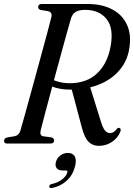

<svg xmlns="http://www.w3.org/2000/svg" viewBox="-24 -720 672 963"><path d="M579 -58Q566 -27 537 -7.8Q508 11.5 471.5 11.5Q440.5 11.5 420.2 -8.8Q400 -29 386.5 -80L336 -270.5Q333 -270.5 329.5 -270.5Q302 -270.5 279.2 -274.5Q256.5 -278.5 238 -285.5Q219 -215 203 -155.2Q187 -95.5 180 -66Q174 -40.5 192.5 -36.5L233.5 -31Q247.5 -26.5 247.5 -16Q247.5 0 228.5 0H12Q-4 0 -3.5 -14Q-4 -26.5 13 -31L48.5 -36.5Q71.5 -41 78.5 -65.5Q86 -90.5 98.2 -135.2Q110.5 -180 126 -236Q141.5 -292 157.8 -351.8Q174 -411.5 189.2 -467.2Q204.5 -523 216.2 -567.2Q228 -611.5 234 -635.5Q239 -658.5 217 -664L180.5 -670Q167 -674 167.5 -684.5Q167.5 -700 186 -700H416Q487 -700 537.8 -673.5Q588.5 -647 612 -597.8Q635.5 -548.5 625 -480.5Q615 -407 563.2 -354.8Q511.5 -302.5 428.5 -282L480.5 -115Q491.5 -78.5 502.5 -65.5Q513.5 -52.5 527.5 -52.5Q547 -52.5 561 -72.5Q568.5 -81 576 -78Q585 -74 579 -58ZM331.5 -625.5Q324 -600.5 310.5 -551.8Q297 -503 280.2 -441.5Q263.5 -380 246.5 -317.5Q263.5 -310.5 283.2 -306.5Q303 -302.5 325 -302.5Q411 -302.5 463.2 -352.2Q515.5 -402 530.5 -486.5Q547.5 -578 510.8 -624.2Q474 -670.5 403.5 -670.5Q370.5 -670.5 354.2 -659.5Q338 -648.5 331.5 -625.5ZM290 135Q267.5 135 259.5 122.5Q251.5 110 256.5 92Q262 72 279 59.5Q296 47 316.5 47Q340.5 47 350.8 64.2Q361 81.5 352 116Q340.5 159.5 309.8 187Q279 214.5 238.5 222.5Q223 225.5 223 215.5Q224 205 235.5 203Q268 196 288.8 178.8Q309.5 161.5 313.5 145.5Q316.5 135 306.5 135Z"/></svg>

Font: Fraunces 144pt Soft
Style: Italic
Weight: 400
Italic angle: -16°
Version: Version 1.000;[b76b70a41]